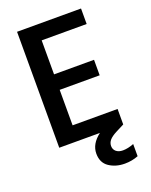

<svg xmlns="http://www.w3.org/2000/svg" viewBox="-165 -784 854 1083"><g transform="rotate(-20 262.0 -242.5)"><path d="M408 137Q438 137 474 123V196Q436 211 393 211Q339 211 299.5 184.5Q260 158 260 103Q260 45 319 0H75V-696H459V-603H189V-399H429V-306H189V-93H459V0L410 25Q379 41 366 56.5Q353 72 353 91Q353 112 368 124.5Q383 137 408 137Z"/></g></svg>

Font: Poppins Cyr Med
Style: Regular
Weight: 500
Designer: Ninad Kale (Devanagari), Jonny Pinhorn (Latin)
Foundry: Indian Type Foundry
Version: 4.004